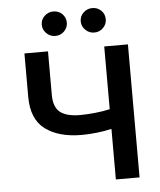

<svg xmlns="http://www.w3.org/2000/svg" viewBox="-61 -993 871 1046"><g transform="rotate(-5 374.0 -470.5)"><path d="M93.4 -727.3H222.3V-490.1Q222.3 -421.2 258.3 -393.8Q294.4 -366.5 366.1 -366.5Q402.7 -366.5 448.2 -371.1Q493.6 -375.7 529.8 -384.2V-727.3H659.4V0H529.8V-276.6Q494.3 -267.8 450.1 -262.8Q405.9 -257.8 366.1 -257.8Q240.8 -257.8 167.1 -312.5Q93.4 -367.2 93.4 -490.1ZM269.9 -807.5Q241.8 -807.5 221.4 -827.4Q201 -847.3 201 -874.3Q201 -902.7 221.4 -922.1Q241.8 -941.4 269.9 -941.4Q298.7 -941.4 318.4 -922.1Q338.1 -902.7 338.1 -874.3Q338.1 -847.3 318.4 -827.4Q298.7 -807.5 269.9 -807.5ZM483 -807.5Q454.9 -807.5 434.5 -827.4Q414.1 -847.3 414.1 -874.3Q414.1 -902.7 434.5 -922.1Q454.9 -941.4 483 -941.4Q511.7 -941.4 531.4 -922.1Q551.1 -902.7 551.1 -874.3Q551.1 -847.3 531.4 -827.4Q511.7 -807.5 483 -807.5Z"/></g></svg>

Font: Inter Zeller Semi Bold
Style: Regular
Weight: 600
Designer: Rasmus Andersson; Joe Bland
Foundry: zeller
Version: Version 3.015;git-dec3a8cb1